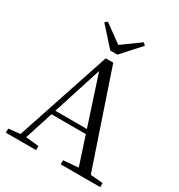

<svg xmlns="http://www.w3.org/2000/svg" viewBox="-216 -1089 1149 1233"><g transform="rotate(30 359.0 -473.0)"><path d="M222.3 -945.4 382.3 -829.1H327.8L488.8 -945.7L505.6 -929.6L381.6 -791.9H328.6L204.9 -929.6ZM11.6 0V-30.1L110.1 -41.1H127.5L235.7 -30.1V0ZM84.4 0 328.3 -734.2H384.1L632.2 0H542.1L321.9 -674.6H342.1L338.3 -660.6L126.3 0ZM192.4 -248.8 195.9 -280.7H500.1L503.6 -248.8ZM418.3 0V-30.3L551.9 -41.3H580.7L711.1 -30.3V0Z"/></g></svg>

Font: Noto Serif SC ExtraLight
Style: Regular
Weight: 200
Designer: Ryoko NISHIZUKA 西塚涼子 (kana & ideographs); Frank Grießhammer (Latin, Greek & Cyrillic); Wenlong ZHANG 张文龙 (bopomofo); San
Foundry: Adobe
Version: Version 2.002-H1;hotconv 1.1.0;makeotfexe 2.6.0